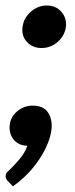

<svg xmlns="http://www.w3.org/2000/svg" viewBox="-23 -520 267 683"><path d="M124.4 -349.2Q93.2 -349.2 73 -370.7Q52.7 -392.2 57.3 -424.3Q60.9 -455.4 86.2 -477.9Q111.6 -500.4 142.8 -500.4Q176.1 -500.4 195.5 -477.9Q214.9 -455.4 211.4 -424.3Q206.8 -392.2 182 -370.7Q157.3 -349.2 124.4 -349.2ZM22.9 142.8 3.6 122.7Q-0.5 118 -2.1 113.9Q-3.7 109.9 -2.7 104.2Q-2.1 94.7 8.7 86.6Q22.3 73.7 43.8 49.4Q65.3 25 74.3 -1.7Q73.4 -1.7 72.3 -1.7Q71.2 -1.7 70.7 -1.7Q41.2 -3.4 24.7 -24.6Q8.2 -45.8 11.7 -76.8Q15.3 -104.9 38.8 -124.6Q62.3 -144.2 93.1 -144.2Q131.7 -144.2 147.7 -119.9Q163.8 -95.7 160.2 -59.5Q153.7 -9 116.3 47.2Q79 103.3 22.9 142.8Z"/></svg>

Font: Aleo
Style: Italic
Weight: 400
Italic angle: -7°
Designer: Alessio Laiso
Foundry: Alessio Laiso
Version: Version 2.001;gftools[0.9.29]